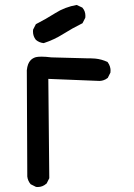

<svg xmlns="http://www.w3.org/2000/svg" viewBox="-20 -750 540 776"><path d="M125 -519Q132.8 -521 148.2 -521Q163.6 -521 188 -518.1L335 -514.2Q339.8 -514.2 346.9 -514.2Q354 -514.2 365.2 -513.2Q390.6 -510.7 414.6 -499.5Q421.9 -489.7 424.3 -481Q426.8 -472.2 426.8 -466.6Q426.8 -460.9 426.3 -456.5L415.5 -435.1Q405.8 -427.7 397 -425.3Q388.2 -422.9 382.3 -422.9Q380.9 -422.9 175.3 -431.2L179.2 -29.8L168.5 -8.3L167.5 -7.8Q152.3 5.9 132.3 5.9Q129.4 5.9 125.5 5.4L104 -5.4Q92.3 -19 90.3 -36.6Q90.3 -37.1 88.4 -466.3Q91.3 -494.1 104 -506.8Q111.8 -515.1 125 -519ZM113.3 -623Q113.3 -626 113.8 -630.4L125 -652.3Q165.5 -672.9 203.1 -696.8Q242.2 -721.7 290 -730L313 -719.2L313.5 -718.3Q325.2 -705.1 325.2 -685.5Q325.2 -682.6 324.7 -678.2L313.5 -656.2Q272 -635.7 235.8 -612.8Q199.7 -589.8 156.7 -575.7Q138.2 -577.6 125 -588.9Q113.3 -603.5 113.3 -623Z"/></svg>

Font: Bakudai
Style: Medium
Weight: 500
Version: Version 1.48